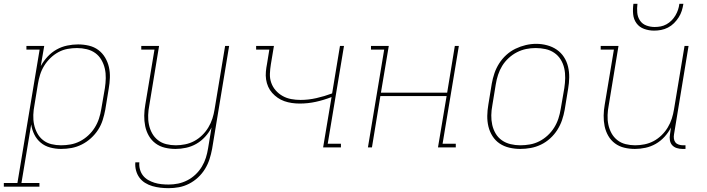

<svg xmlns="http://www.w3.org/2000/svg" viewBox="-72 -770 3692 1003"><path d="M-52 205V186H19L135 -511H66V-530H159L141 -425Q156 -452 177 -474.5Q198 -497 224 -511.5Q250 -526 279 -532Q308 -538 336 -538Q365 -538 392.5 -531.5Q420 -525 441.5 -509Q463 -493 477 -469.5Q491 -446 497 -419.5Q503 -393 502 -364Q501 -335 496 -307L478 -197Q473 -170 464.5 -143Q456 -116 440.5 -92Q425 -68 403 -48Q381 -28 355 -15Q329 -2 302 3Q275 8 247 8Q218 8 190 0.5Q162 -7 141 -24.5Q120 -42 107.5 -67Q95 -92 91 -120L40 186H134V205ZM247 -11Q272 -11 297 -15.5Q322 -20 345.5 -32Q369 -44 389 -62.5Q409 -81 423 -103.5Q437 -126 445 -150.5Q453 -175 457 -200L476 -310Q480 -336 480.5 -362Q481 -388 475.5 -412Q470 -436 457.5 -457.5Q445 -479 425.5 -493Q406 -507 381 -513Q356 -519 330 -519Q306 -519 281 -514.5Q256 -510 233 -497.5Q210 -485 191 -466.5Q172 -448 158.5 -426Q145 -404 137.5 -380Q130 -356 126 -331L108 -221Q103 -196 102 -170Q101 -144 106 -120Q111 -96 122.5 -74.5Q134 -53 153 -38Q172 -23 196.5 -17Q221 -11 247 -11Z M809 213Q787 213 765.5 210.5Q744 208 723.5 202Q703 196 685.5 185Q668 174 656 157.5Q644 141 638.5 120Q633 99 635 78H656Q654 96 659 114.5Q664 133 675 147Q686 161 701.5 170Q717 179 734.5 184.5Q752 190 771 192Q790 194 809 194Q834 194 858.5 189Q883 184 906.5 172Q930 160 949.5 141.5Q969 123 982.5 100.5Q996 78 1003.5 54Q1011 30 1015 5L1033 -104Q1020 -78 999.5 -55.5Q979 -33 953.5 -18.5Q928 -4 900 2Q872 8 845 8Q816 8 789 1.5Q762 -5 740.5 -21Q719 -37 705.5 -60.5Q692 -84 686.5 -111Q681 -138 681.5 -166.5Q682 -195 687 -223L735 -511H666V-530H759L708 -220Q703 -195 702 -169Q701 -143 706 -119Q711 -95 722.5 -74Q734 -53 753 -38Q772 -23 796.5 -17Q821 -11 846 -11Q870 -11 895 -16Q920 -21 942.5 -33Q965 -45 984 -63.5Q1003 -82 1016.5 -104.5Q1030 -127 1037.5 -150.5Q1045 -174 1049 -199L1104 -530H1125L1036 8Q1031 35 1022.5 61.5Q1014 88 999 112.5Q984 137 962.5 157Q941 177 915.5 190Q890 203 863 208Q836 213 809 213Z M1616 0 1660 -263Q1619 -247 1577.5 -238Q1536 -229 1494 -229Q1473 -229 1452.5 -232Q1432 -235 1413.5 -241.5Q1395 -248 1379 -259Q1363 -270 1350 -284.5Q1337 -299 1329 -317Q1321 -335 1318 -355Q1315 -375 1317 -396Q1319 -417 1323 -437L1335 -511H1266V-530H1359L1343 -434Q1339 -410 1338 -385Q1337 -360 1345 -337.5Q1353 -315 1368.5 -297.5Q1384 -280 1404.5 -268.5Q1425 -257 1449 -252.5Q1473 -248 1498 -248Q1539 -248 1581 -257.5Q1623 -267 1663 -282L1704 -530H1725L1640 -19H1709V0Z M1850 0 1935 -511H1866V-530H1959L1918 -286H2264L2304 -530H2325L2240 -19H2309V0H2216L2261 -268H1915L1871 0Z M2646 8Q2617 8 2589 1.5Q2561 -5 2538.5 -20Q2516 -35 2501 -58.5Q2486 -82 2479.5 -109Q2473 -136 2473.5 -165Q2474 -194 2479 -223L2497 -333Q2502 -361 2511 -387.5Q2520 -414 2535.5 -438.5Q2551 -463 2573 -483Q2595 -503 2621 -515.5Q2647 -528 2674.5 -534.5Q2702 -541 2729 -541Q2758 -541 2786 -533.5Q2814 -526 2836.5 -510.5Q2859 -495 2874 -472Q2889 -449 2895.5 -421.5Q2902 -394 2901.5 -365Q2901 -336 2896 -307L2878 -197Q2873 -169 2864 -142.5Q2855 -116 2839.5 -91.5Q2824 -67 2802 -47Q2780 -27 2754 -14.5Q2728 -2 2700.5 3Q2673 8 2646 8ZM2646 -11Q2671 -11 2696.5 -15.5Q2722 -20 2745.5 -32Q2769 -44 2789 -62.5Q2809 -81 2823 -103.5Q2837 -126 2845 -150.5Q2853 -175 2857 -200L2876 -310Q2880 -336 2880.5 -362.5Q2881 -389 2875.5 -413.5Q2870 -438 2857 -459Q2844 -480 2823.5 -494Q2803 -508 2778 -513.5Q2753 -519 2726 -519Q2701 -519 2676.5 -514Q2652 -509 2628.5 -497Q2605 -485 2585 -466.5Q2565 -448 2551.5 -426Q2538 -404 2530 -379.5Q2522 -355 2518 -330L2500 -220Q2495 -194 2494.5 -168Q2494 -142 2499.5 -117.5Q2505 -93 2517.5 -72Q2530 -51 2550 -37Q2570 -23 2595 -17Q2620 -11 2646 -11Z M3245 8Q3216 8 3189 1.5Q3162 -5 3140.5 -21Q3119 -37 3105.5 -60.5Q3092 -84 3086.5 -111Q3081 -138 3081.5 -166.5Q3082 -195 3087 -223L3135 -511H3066V-530H3159L3108 -220Q3103 -195 3102 -169Q3101 -143 3106 -119Q3111 -95 3122.5 -74Q3134 -53 3153 -38Q3172 -23 3196.5 -17Q3221 -11 3246 -11Q3270 -11 3295 -16Q3320 -21 3342.5 -33Q3365 -45 3384 -63.5Q3403 -82 3416.5 -104.5Q3430 -127 3437.5 -150.5Q3445 -174 3449 -199L3504 -530H3525L3449 -68Q3447 -57 3448.5 -45.5Q3450 -34 3456.5 -26Q3463 -18 3474 -14.5Q3485 -11 3496 -11H3509V8H3493Q3478 8 3463.5 3.5Q3449 -1 3439.5 -11.5Q3430 -22 3427.5 -37.5Q3425 -53 3428 -68L3433 -104Q3420 -78 3399.5 -55.5Q3379 -33 3353.5 -18.5Q3328 -4 3300 2Q3272 8 3245 8ZM3345 -610Q3318 -610 3293 -619Q3268 -628 3253 -648.5Q3238 -669 3235.5 -696Q3233 -723 3237 -750H3258Q3255 -727 3257 -704Q3259 -681 3271 -663Q3283 -645 3304 -637Q3325 -629 3348 -629Q3364 -629 3379.5 -632Q3395 -635 3409.5 -643Q3424 -651 3436 -663Q3448 -675 3456.5 -689.5Q3465 -704 3470 -719Q3475 -734 3477 -750H3498Q3495 -731 3489.5 -713.5Q3484 -696 3473.5 -679.5Q3463 -663 3449 -649Q3435 -635 3417.5 -626Q3400 -617 3381.5 -613.5Q3363 -610 3345 -610Z"/></svg>

Font: Iosevka Curly Slab ThEx
Style: Italic
Weight: 100
Width: 7
Italic angle: -9°
Monospace: yes
Designer: Belleve Invis
Foundry: Belleve Invis
Version: Version 11.1.0; ttfautohint (v1.8.3)